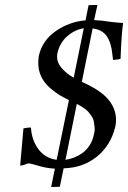

<svg xmlns="http://www.w3.org/2000/svg" viewBox="-20 -659 509 763"><path d="M285.2 -246.1 240.2 -23.9Q257.3 -26.4 273.9 -32.7Q290.5 -39.1 306.9 -50.5Q323.2 -62 335.7 -80.8Q348.1 -99.6 353 -124Q357.4 -139.2 356 -153.1Q354.5 -167 352.5 -177.5Q350.6 -188 344 -197.5Q337.4 -207 331.8 -213.6Q326.2 -220.2 317.1 -226.8Q308.1 -233.4 301 -237.5Q293.9 -241.7 285.2 -246.1ZM272.9 -350.1 313 -546.9Q275.9 -540.5 246.3 -514.2Q216.8 -487.8 208 -446.8Q202.6 -416.5 222.2 -392.1Q241.7 -367.7 272.9 -350.1ZM469.2 -567.9Q462.9 -524.9 459 -424.8Q439.5 -420.9 429.2 -420.9Q428.7 -424.3 428 -430.9Q427.2 -437.5 426.8 -440.9Q422.4 -489.3 404.1 -515.4Q385.7 -541.5 348.1 -545.9L305.2 -334L313 -330.1Q379.4 -299.8 409.2 -265.1Q449.2 -218.3 439 -159.2L438 -154.8Q419.9 -80.6 364.5 -36.1Q309.1 8.3 232.9 9.8L217.8 83Q206.5 84 183.1 84L198.2 11.2Q166.5 9.8 134 0.2Q101.6 -9.3 95.2 -9.8Q88.9 -9.8 79.8 -5.4Q70.8 -1 60.1 -1Q62 -16.6 73.2 -148.9Q75.2 -149.4 79.1 -149.9Q83 -150.4 85 -150.9Q97.7 -152.8 103 -151.9Q106 -102.1 132.6 -66.2Q159.2 -30.3 205.1 -23.9L253.9 -261.2Q231.4 -272.5 217 -281Q202.6 -289.6 183.3 -305.7Q164.1 -321.8 152.8 -338.9Q128.4 -375.5 132.8 -422.9Q132.8 -429.2 134.8 -439Q148.4 -498.5 201.9 -535.6Q255.4 -572.8 319.8 -578.1L332 -638.2Q343.3 -639.2 367.2 -639.2L354 -579.1Q387.7 -577.6 411.1 -573.2Q458 -567.4 469.2 -567.9Z"/></svg>

Font: Common Serif News
Style: Italic
Weight: 450
Italic angle: -12°
Designer: Philipp H. Poll, Khaled Hosny
Foundry: Stefan Peev, Context Ltd.
Version: Version 1.026